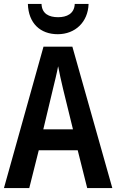

<svg xmlns="http://www.w3.org/2000/svg" viewBox="-20 -951 588 971"><path d="M428 -931H358C356 -881 317 -864 274 -864C228 -864 192 -881 190 -931H121C124 -833 184 -778 272 -778C360 -778 425 -839 428 -931ZM421 0H548L346 -715H200L0 0H128L176 -191H373ZM299 -501 349 -297H199L248 -502C255 -531 268 -583 274 -616C280 -582 290 -540 299 -501Z"/></svg>

Font: Noto Sans Gurmukhi UI Condensed SemiBold
Style: Regular
Weight: 600
Width: 3
Designer: Jelle Bosma - Monotype Design Team
Foundry: Monotype Imaging Inc.
Version: Version 2.004